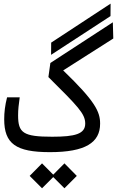

<svg xmlns="http://www.w3.org/2000/svg" viewBox="-20 -826 637 1046"><path d="M252 2.9C445.3 2.9 525.4 -49.3 525.4 -152.3C525.4 -217.3 499 -273.9 324.2 -442.4L597.2 -616.2L594.7 -704.6L254.4 -482.9L243.7 -406.2C404.3 -246.6 444.3 -206.5 444.3 -152.8C444.3 -96.2 389.2 -81.1 264.2 -81.1C106.4 -81.1 78.6 -102.1 78.6 -197.3C78.6 -230.5 82 -255.9 87.4 -295.9H18.6C7.3 -252.4 2.9 -213.4 2.9 -176.3C2.9 -43 66.4 2.9 252 2.9ZM258.3 -527.3 582 -738.3 582.5 -806.2 258.8 -593.8ZM331.1 199.7 398.4 132.3 331.1 64 270 125.5 209 64 141.6 132.3 209 199.7 270 138.7Z"/></svg>

Font: Cascadia Code SemiLight
Style: Regular
Weight: 350
Monospace: yes
Designer: Aaron Bell
Foundry: Saja Typeworks
Version: Version 2404.023